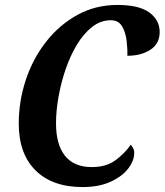

<svg xmlns="http://www.w3.org/2000/svg" viewBox="-20 -748 667 778"><path d="M315 10Q192 10 124 -57.5Q56 -125 56 -247Q56 -338 84.5 -424Q113 -510 166.5 -578.5Q220 -647 293.5 -687.5Q367 -728 456 -728Q543 -728 585 -697.5Q627 -667 627 -618Q627 -571 589.5 -546.5Q552 -522 496 -522Q497 -550 493 -583.5Q489 -617 474.5 -641.5Q460 -666 429 -666Q388 -666 353.5 -639Q319 -612 292 -567.5Q265 -523 246 -467.5Q227 -412 217 -355Q207 -298 207 -248Q207 -162 243.5 -116.5Q280 -71 352 -71Q411 -71 449 -99.5Q487 -128 510 -162Q514 -157 519 -148.5Q524 -140 524 -129Q524 -97 499.5 -65Q475 -33 428 -11.5Q381 10 315 10Z"/></svg>

Font: Noto Serif Condensed
Style: Bold Italic
Weight: 700
Width: 3
Italic angle: -12°
Designer: Monotype Design Team
Foundry: Monotype Imaging Inc.
Version: Version 2.014